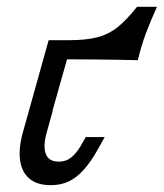

<svg xmlns="http://www.w3.org/2000/svg" viewBox="-20 -533 483 566"><path d="M65.3 -206.5 123.4 -414.5H193.5L134.7 -206.5ZM136.3 -358.1 147.6 -414.5H183.1Q233.1 -414.5 266.5 -423Q300 -431.5 327 -453.2Q354 -475 383.9 -512.9H442.7Q423.4 -470.2 410.1 -434.7Q396.8 -399.2 386.3 -355.6Q354 -356.5 322.6 -356.9Q291.1 -357.3 256 -357.7Q221 -358.1 177.4 -358.1ZM116.9 -139.5Q106.5 -100.8 115.3 -78.6Q124.2 -56.5 153.2 -56.5Q174.2 -56.5 189.1 -68.1Q204 -79.8 216.1 -100L233.1 -129H288.7L269.4 -94.4Q248.4 -56.5 227 -32.7Q205.6 -8.9 182.3 2Q158.9 12.9 129.8 12.9Q91.1 12.9 68.1 -5.2Q45.2 -23.4 39.5 -58.5Q33.9 -93.5 47.6 -143.5L65.3 -206.5H135.5Z"/></svg>

Font: Playfair 5pt SemiExpanded Light
Style: Italic
Weight: 300
Width: 6
Italic angle: -15.6°
Designer: Claus Eggers Sørensen
Foundry: Claus Eggers Sørensen
Version: Version 2.203